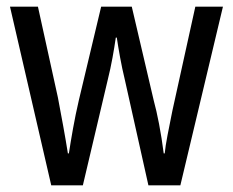

<svg xmlns="http://www.w3.org/2000/svg" viewBox="-20 -557 699 577"><path d="M355 -318Q347 -351 341 -384Q335 -417 331 -444H328Q324 -416 318 -383Q312 -350 304 -318L229 0H134L10 -537H94L154 -264Q162 -222 170 -178Q178 -134 184 -96H187Q192 -129 199.5 -171Q207 -213 217 -256L284 -537H376L442 -255Q450 -226 458 -184.5Q466 -143 472 -96H475Q477 -117 483.5 -151Q490 -185 498 -224L567 -537H650L522 0H426Z"/></svg>

Font: Noto Sans Malayalam Condensed
Style: Regular
Weight: 400
Width: 3
Designer: Jelle Bosma - Monotype Design Team
Foundry: Monotype Imaging Inc.
Version: Version 2.104; ttfautohint (v1.8.4.7-5d5b)